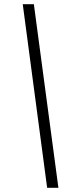

<svg xmlns="http://www.w3.org/2000/svg" viewBox="-20 -730 380 910"><path d="M203.4 160 87.8 -710H140.5L256.8 160Z"/></svg>

Font: Source Sans Variable
Style: Italic
Weight: 200
Italic angle: -11°
Designer: Paul D. Hunt
Foundry: Adobe Systems Incorporated
Version: Version 3.006;hotconv 1.0.111;makeotfexe 2.5.65597